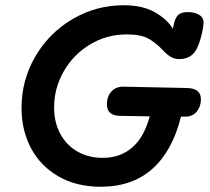

<svg xmlns="http://www.w3.org/2000/svg" viewBox="-20 -711 800 731"><path d="M186 -302Q186 -245 209.5 -201.5Q233 -158 275 -134Q317 -110 371 -110Q438 -110 483.5 -149.5Q529 -189 550 -268L436 -270Q387 -271 387 -314Q387 -344 404.5 -363Q422 -382 452 -381L689 -376Q745 -376 745 -333Q745 -306 729.5 -286.5Q714 -267 686 -267H669Q637 -137 560.5 -68.5Q484 0 363 0Q271 0 202.5 -39.5Q134 -79 98 -147Q62 -215 62 -300Q62 -406 114.5 -496Q167 -586 256.5 -638.5Q346 -691 451 -691Q523 -691 569.5 -664.5Q616 -638 638 -602L643 -623Q648 -645 659.5 -655Q671 -665 696 -665Q722 -665 739 -654Q756 -643 755 -623Q753 -596 743.5 -563.5Q734 -531 723 -515Q702 -486 662 -486Q647 -486 633 -493Q619 -500 602 -518Q574 -548 545 -564Q516 -580 463 -580Q386 -580 322.5 -541.5Q259 -503 222.5 -439Q186 -375 186 -302Z"/></svg>

Font: Mali SemiBold
Style: Italic
Weight: 600
Italic angle: -10°
Version: Version 1.000; ttfautohint (v1.6)